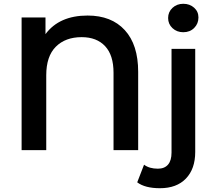

<svg xmlns="http://www.w3.org/2000/svg" viewBox="-20 -792 1132 1013"><path d="M709 -413V0H579V-408Q579 -501 534.5 -548.5Q490 -596 411 -596Q325 -596 274.5 -545.5Q224 -495 224 -395V0H94V-700H220V-612Q293 -710 442 -710Q568 -710 638.5 -633Q709 -556 709 -413ZM704 170 740 77Q768 98 813 98Q848 98 866.5 76.5Q885 55 885 13V-534H1010V10Q1010 99 961 150Q912 201 824 201Q745 201 704 170ZM867 -697Q867 -729 890 -750.5Q913 -772 947 -772Q981 -772 1004 -751.5Q1027 -731 1027 -700Q1027 -667 1004.5 -644.5Q982 -622 947 -622Q913 -622 890 -643.5Q867 -665 867 -697Z"/></svg>

Font: Montserrat Alternates SemiBold
Style: Regular
Weight: 600
Designer: Julieta Ulanovsky
Foundry: Julieta Ulanovsky
Version: Version 7.200